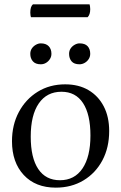

<svg xmlns="http://www.w3.org/2000/svg" viewBox="-20 -849 557 881"><path d="M236 12Q143 12 89 -46Q35 -104 35 -201Q35 -276 66.5 -335Q98 -394 153 -428Q208 -462 279 -462Q341 -462 386 -435.5Q431 -409 456 -361Q481 -313 481 -248Q481 -172 450 -113.5Q419 -55 363.5 -21.5Q308 12 236 12ZM255 -22Q322 -22 358.5 -76Q395 -130 395 -227Q395 -324 361 -376Q327 -428 262 -428Q195 -428 158 -374.5Q121 -321 121 -222Q121 -125 155.5 -73.5Q190 -22 255 -22ZM345 -554Q320 -554 308.5 -567.5Q297 -581 297 -602Q297 -616 304 -626.5Q311 -637 322.5 -643.5Q334 -650 345 -650Q370 -650 382 -637Q394 -624 394 -602Q394 -589 387 -578Q380 -567 368.5 -560.5Q357 -554 345 -554ZM167 -554Q143 -554 131 -567.5Q119 -581 119 -602Q119 -616 126 -626.5Q133 -637 144.5 -643.5Q156 -650 167 -650Q191 -650 203.5 -637Q216 -624 216 -602Q216 -589 209 -578Q202 -567 191 -560.5Q180 -554 167 -554ZM382 -770H122Q121 -773 120 -778.5Q119 -784 119 -791Q119 -819 131 -829H391Q392 -826 393 -820Q394 -814 394 -807Q394 -782 382 -770Z"/></svg>

Font: Petrona
Style: Regular
Weight: 400
Designer: Ringo R. Seeber
Foundry: Ringo R. Seeber
Version: Version 2.001; ttfautohint (v1.8.3)